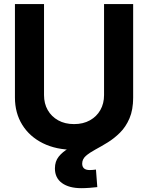

<svg xmlns="http://www.w3.org/2000/svg" viewBox="-20 -748 750 973"><path d="M355 11.2Q264.6 11.2 197.3 -22.2Q129.9 -55.7 92.8 -115.5Q55.7 -175.3 55.7 -253.9V-727.5H203.1V-266.1Q203.1 -223.1 221.9 -190.2Q240.7 -157.2 274.9 -138.2Q309.1 -119.1 355.5 -119.1Q401.4 -119.1 435.5 -138.2Q469.7 -157.2 488.5 -190.2Q507.3 -223.1 507.3 -266.1V-727.5H654.8V-253.9Q654.8 -174.8 617.7 -115.2Q580.6 -55.7 513.2 -22.2Q445.8 11.2 355 11.2ZM392.1 205.6Q330.1 205.6 294.2 179.7Q258.3 153.8 258.3 105.5Q258.3 69.8 277.6 45.7Q296.9 21.5 328.4 3.7Q359.9 -14.2 397.9 -29.8Q436 -45.4 473.9 -63.2Q511.7 -81.1 543.2 -106Q574.7 -130.9 594 -166.5Q613.3 -202.1 613.3 -253.9H654.8Q654.8 -191.4 636.2 -148.2Q617.7 -105 588.1 -75.7Q558.6 -46.4 525.6 -26.1Q492.7 -5.9 463.1 10Q433.6 25.9 415 42.2Q396.5 58.6 396.5 81.5Q396.5 97.2 406 105.5Q415.5 113.8 435.5 113.8Q443.4 113.8 451.2 113Q459 112.3 466.3 111.3L473.1 200.2Q456.5 202.1 434.1 203.9Q411.6 205.6 392.1 205.6Z"/></svg>

Font: Inter 28pt
Style: Bold
Weight: 700
Designer: Rasmus Andersson
Foundry: rsms
Version: Version 4.001;git-66647c0bb